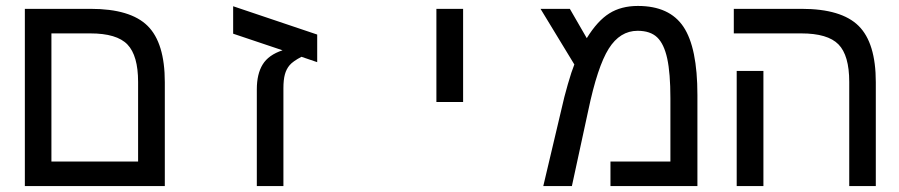

<svg xmlns="http://www.w3.org/2000/svg" viewBox="-20 -629 3040 649"><path d="M537.1 0H64V-599.1H286.1Q420.9 -599.1 479 -541.5Q537.1 -483.9 537.1 -351.1ZM153.8 -516.1V-83H446.8V-352.1Q446.8 -440.9 410.9 -478.5Q375 -516.1 285.2 -516.1Z M1052.2 -512.2V-418.9L999 -437Q970.2 -421.9 959 -408.7Q947.8 -395.5 942.9 -377.2Q938 -358.9 938 -331.1V0H848.1V-327.1Q848.1 -378.9 867.9 -411.1Q887.7 -443.4 935.1 -459L768.1 -515.1V-607.9Z M1455.1 -599.1H1545.4V-284.2H1455.1Z M2136.2 -608.9Q2243.2 -608.9 2290.3 -538.3Q2337.4 -467.8 2337.4 -308.1V0H2043.5V-83H2246.1V-296.9Q2246.1 -381.3 2235.4 -430.9Q2224.6 -480.5 2201.4 -502.7Q2178.2 -524.9 2135.3 -524.9Q2075.7 -524.9 2037.6 -464.4Q1999.5 -403.8 1968.3 -254.9L1913.1 0H1816.4L1878.4 -262.2Q1886.7 -300.3 1899.4 -344.2Q1912.1 -388.2 1921.4 -411.1L1807.1 -599.1H1906.2L1963.4 -500Q1999.5 -558.6 2039.6 -583.7Q2079.6 -608.9 2136.2 -608.9Z M2560.5 0H2470.2V-389.2H2560.5ZM2940.4 0H2850.6V-352.1Q2850.6 -441.9 2814.2 -479Q2777.8 -516.1 2688.5 -516.1H2460.4V-599.1H2689.5Q2824.2 -599.1 2882.3 -541.5Q2940.4 -483.9 2940.4 -351.1Z"/></svg>

Font: Cousine
Style: Regular
Weight: 400
Monospace: yes
Designer: Steve Matteson
Foundry: Monotype Imaging Inc.
Version: Version 1.21